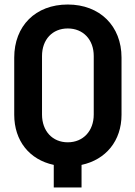

<svg xmlns="http://www.w3.org/2000/svg" viewBox="-20 -728 599 850"><path d="M218 102H341V2C449 -21 518 -105 518 -220V-473C518 -613 422 -708 280 -708C137 -708 43 -613 43 -473V-220C43 -105 110 -21 218 2ZM166 -221V-480C166 -553 212 -602 280 -602C348 -602 395 -553 395 -480V-221C395 -148 348 -98 280 -98C212 -98 166 -148 166 -221Z"/></svg>

Font: Vanilla Cream
Style: Bold
Weight: 700
Designer: Jeremy Tribby, Jinavaṁso
Foundry: Tribby Type
Version: Version 1.422;Glyphs 3.1.2 (3151)